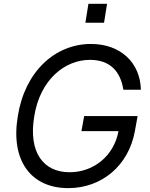

<svg xmlns="http://www.w3.org/2000/svg" viewBox="-20 -965 779 995"><path d="M438.2 -945.3 422.6 -847.3H519.2L534.8 -945.3ZM594.1 -285.5C570 -155.2 463.4 -72.4 340.9 -72.4C205.3 -72.4 125.7 -174.7 157.7 -363.6C188.2 -552.6 316.1 -654.8 446 -654.8C550.4 -654.8 604.4 -595.2 619.3 -500H710.2C706.7 -640.6 604.4 -737.2 451.7 -737.2C264.9 -737.2 108.7 -593.8 72.4 -363.6C33.4 -133.5 139.9 9.9 333.8 9.9C506.4 9.9 646.3 -105.8 679 -285.5L693.2 -363.6H416.2L402 -285.5Z"/></svg>

Font: Riot Sans 2.0
Style: Italic
Weight: 400
Italic angle: -9.39999°
Designer: Rasmus Andersson
Foundry: rsms
Version: Version 3.006;hotconv 1.0.109;makeotfexe 2.5.65596